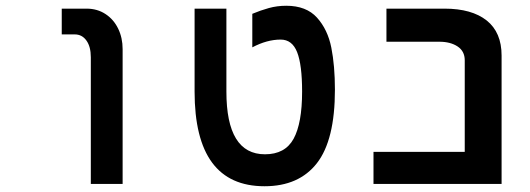

<svg xmlns="http://www.w3.org/2000/svg" viewBox="-20 -639 1840 667"><path d="M239.5 -519.5H194.5V-609H280.5Q318 -609 346.5 -590.2Q375 -571.5 390.5 -539.5Q406 -507.5 406 -468.5V0H295.5V-440Q295.5 -477 280.2 -498.2Q265 -519.5 239.5 -519.5Z M656 -321V-609H766.5V-321Q766.5 -103 900.5 -103Q970.5 -103 1000 -157Q1029.5 -211 1029.5 -321Q1029.5 -414 1012.2 -457.8Q995 -501.5 955 -501.5Q907.5 -501.5 856.5 -474.5V-591Q885 -603 913.8 -611Q942.5 -619 974.5 -619Q1044 -619 1081.2 -577.8Q1118.5 -536.5 1131 -473.5Q1143.5 -410.5 1143.5 -327.5Q1143.5 -152.5 1081 -72.2Q1018.5 8 899 8Q656 8 656 -321Z M1277.5 -111.5H1594.5V-429.5Q1594.5 -461 1569.8 -477.5Q1545 -494 1506.5 -494H1322.5V-609H1524Q1619 -609 1670.8 -567.8Q1722.5 -526.5 1722.5 -446V0H1277.5Z"/></svg>

Font: JuliaMono SemiBold
Style: Regular
Weight: 600
Monospace: yes
Designer: cormullion
Foundry: corm
Version: Version 0.055; ttfautohint (v1.8.4)